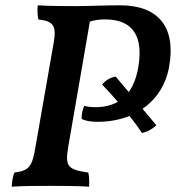

<svg xmlns="http://www.w3.org/2000/svg" viewBox="-20 -699 662 722"><path d="M616 -448C643 -600 573 -679 432 -679C371 -679 310 -676 272 -676C232 -676 166 -676 122 -679C120 -660 121 -642 124 -626C181 -619 193 -603 182 -539L114 -150C101 -73 92 -58 34 -50C28 -35 25 -16 24 3C71 0 116 0 173 0C222 0 263 0 315 3C316 -17 316 -33 312 -50C230 -62 224 -75 238 -155L318 -618C338 -624 355 -626 375 -626C484 -626 519 -558 500 -446C494 -411 482 -377 464 -353L415 -411C392 -407 375 -395 364 -381C384 -360 404 -339 423 -316C400 -303 372 -296 339 -296C321 -296 307 -298 297 -301C291 -291 286 -265 287 -252C302 -244 321 -241 348 -241C392 -241 432 -249 467 -263C484 -242 500 -220 514 -199C530 -202 548 -210 568 -228L516 -290C569 -326 604 -381 616 -448Z"/></svg>

Font: Vollkorn Semibold
Style: Italic
Weight: 600
Italic angle: -11°
Designer: Friedrich Althausen
Foundry: Friedrich Althausen
Version: Version 4.015;PS 004.015;hotconv 1.0.88;makeotf.lib2.5.64775